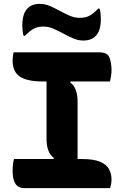

<svg xmlns="http://www.w3.org/2000/svg" viewBox="-20 -970 640 990"><path d="M548 0H107Q73 0 59 -23.5Q45 -47 45 -88Q45 -124 52 -150H256L258 -156Q240 -167 230 -192.5Q220 -218 220 -252V-550H199Q120 -550 82.5 -575Q45 -600 45 -658Q45 -669 46.5 -681Q48 -693 50 -700H493Q534 -700 544.5 -673Q555 -646 555 -608Q555 -582 547 -550H344L342 -544Q360 -533 370 -507.5Q380 -482 380 -448V-150H402Q463 -150 496 -136Q529 -122 542 -98Q555 -74 555 -45Q555 -33 553 -22Q551 -11 548 0ZM391 -878Q421 -878 441.5 -889Q462 -900 487 -926H493Q497 -915 498.5 -900Q500 -885 500 -874Q500 -847 496.5 -832Q493 -817 489 -808Q468 -761 410 -761Q383 -761 357.5 -772Q332 -783 306.5 -797Q281 -811 255.5 -822Q230 -833 204 -833Q174 -833 154 -822Q134 -811 108 -785H102Q98 -796 96.5 -811Q95 -826 95 -837Q95 -861 98 -875.5Q101 -890 105 -901Q115 -924 134.5 -937Q154 -950 185 -950Q212 -950 237.5 -939Q263 -928 288.5 -914Q314 -900 339.5 -889Q365 -878 391 -878Z"/></svg>

Font: Recursive Mn Csl St XBd
Style: Regular
Weight: 800
Monospace: yes
Version: Version 1.079;hotconv 1.0.112;makeotfexe 2.5.65598; ttfautoh